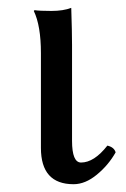

<svg xmlns="http://www.w3.org/2000/svg" viewBox="-20 -457 321 488"><path d="M84 -321.8Q84 -391.6 65.9 -429.2L67.9 -431.2Q80.1 -429.2 110.8 -429.2Q140.6 -429.2 161.1 -437Q163.1 -375 163.1 -342.8V-99.1Q163.1 -43.9 186 -43.9Q219.2 -43.9 252.9 -86.9Q270 -83 273.9 -69.8Q255.9 -37.6 226.3 -13.2Q196.8 11.2 167 11.2Q84 11.2 84 -81.1Z"/></svg>

Font: Linux Libertine O
Style: Regular
Weight: 400
Designer: Philipp H. Poll
Foundry: Philipp H. Poll
Version: Version 5.3.0